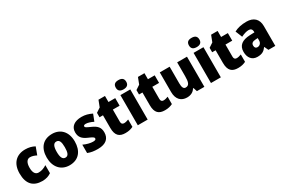

<svg xmlns="http://www.w3.org/2000/svg" viewBox="86 -1908 4456 3050"><g transform="rotate(-30 2314.5 -383.0)"><path d="M295 10C363 10 415 -8 459 -39V-186C413 -155 362 -137 311 -137C256 -137 221 -178 221 -275C221 -369 256 -417 309 -417C348 -417 383 -405 425 -384L476 -521C427 -548 371 -563 305 -563C141 -563 38 -460 38 -274C38 -77 134 10 295 10Z M1053 -278C1053 -461 947 -563 798 -563C629 -563 538 -452 538 -278C538 -107 636 10 795 10C966 10 1053 -109 1053 -278ZM721 -277C721 -375 744 -424 796 -424C851 -424 870 -375 870 -278C870 -180 851 -129 797 -129C743 -129 721 -181 721 -277Z M1532 -170C1532 -263 1486 -306 1400 -345C1316 -383 1301 -390 1301 -410C1301 -426 1316 -434 1343 -434C1378 -434 1432 -417 1478 -393L1526 -516C1463 -547 1406 -563 1339 -563C1210 -563 1129 -506 1129 -400C1129 -314 1170 -266 1253 -229C1340 -191 1358 -180 1358 -158C1358 -138 1341 -129 1303 -129C1258 -129 1189 -145 1130 -174V-21C1189 3 1244 10 1314 10C1464 10 1532 -60 1532 -170Z M1877 -137C1846 -137 1829 -155 1829 -191V-414H1953V-553H1829V-664H1710L1665 -548L1585 -495V-414H1648V-182C1648 -39 1710 10 1819 10C1881 10 1921 -2 1961 -21V-156C1931 -145 1905 -137 1877 -137Z M2139 -776C2081 -776 2043 -755 2043 -691C2043 -629 2082 -607 2139 -607C2194 -607 2235 -629 2235 -691C2235 -755 2195 -776 2139 -776ZM2229 -553H2048V0H2229Z M2601 -137C2570 -137 2553 -155 2553 -191V-414H2677V-553H2553V-664H2434L2389 -548L2309 -495V-414H2372V-182C2372 -39 2434 10 2543 10C2605 10 2645 -2 2685 -21V-156C2655 -145 2629 -137 2601 -137Z M3269 -553H3089V-300C3089 -197 3075 -138 3008 -138C2967 -138 2951 -176 2951 -249V-553H2770V-193C2770 -56 2844 10 2948 10C3013 10 3068 -14 3100 -69H3110L3132 0H3269Z M3481 -776C3423 -776 3385 -755 3385 -691C3385 -629 3424 -607 3481 -607C3536 -607 3577 -629 3577 -691C3577 -755 3537 -776 3481 -776ZM3571 -553H3390V0H3571Z M3943 -137C3912 -137 3895 -155 3895 -191V-414H4019V-553H3895V-664H3776L3731 -548L3651 -495V-414H3714V-182C3714 -39 3776 10 3885 10C3947 10 3987 -2 4027 -21V-156C3997 -145 3971 -137 3943 -137Z M4363 -563C4272 -563 4197 -546 4137 -513L4187 -389C4239 -415 4288 -430 4328 -430C4367 -430 4390 -410 4390 -362V-352L4305 -349C4162 -343 4085 -287 4085 -169C4085 -59 4144 10 4239 10C4323 10 4364 -15 4407 -73H4410L4444 0H4570V-363C4570 -494 4492 -563 4363 -563ZM4352 -245 4390 -247V-202C4390 -155 4357 -123 4316 -123C4286 -123 4267 -141 4267 -179C4267 -220 4291 -242 4352 -245Z"/></g></svg>

Font: Noto Sans Sinhala SemiCondensed Black
Style: Regular
Weight: 900
Width: 4
Designer: Jelle Bosma - Monotype Design Team
Foundry: Monotype Imaging Inc.
Version: Version 2.006